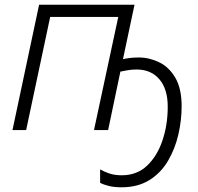

<svg xmlns="http://www.w3.org/2000/svg" viewBox="-20 -552 841 815"><path d="M496 243Q465 243 442.5 237.5Q420 232 405 224V167Q422 177 444.5 184.5Q467 192 497 192Q561 192 604 151.5Q647 111 669.5 44.5Q692 -22 692 -99Q692 -174 656.5 -215.5Q621 -257 560 -257Q540 -257 522.5 -254Q505 -251 491 -248L439 0H379L482 -480H193L91 0H33L146 -532H551L502 -301Q516 -304 532.5 -306Q549 -308 569 -308Q614 -308 656 -287.5Q698 -267 724.5 -221.5Q751 -176 751 -101Q751 -41 737 19.5Q723 80 693 131Q663 182 614 212.5Q565 243 496 243Z"/></svg>

Font: Noto Sans Light
Style: Italic
Weight: 300
Italic angle: -12°
Designer: Monotype Design Team
Foundry: Monotype Imaging Inc.
Version: Version 2.013; ttfautohint (v1.8.4.7-5d5b)